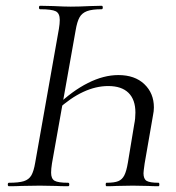

<svg xmlns="http://www.w3.org/2000/svg" viewBox="-20 -645 608 665"><path d="M349 -12Q376 -12 389.5 -17.5Q403 -23 410.5 -37.5Q418 -52 423 -82L445 -215Q449 -234 449 -255Q449 -300 425 -323.5Q401 -347 355 -347Q269 -347 179 -265L177 -279Q230 -330 284.5 -357.5Q339 -385 390 -385Q447 -385 480 -353.5Q513 -322 513 -273Q513 -260 510 -246L481 -79Q477 -51 477 -45Q477 -25 488 -18.5Q499 -12 529 -12Q532 -12 532 -6Q532 0 529 0Q507 0 494 -1L440 -2L384 -1Q370 0 349 0Q346 0 346 -6Q346 -12 349 -12ZM11 -12Q45 -12 62.5 -17.5Q80 -23 88.5 -37.5Q97 -52 102 -82L184 -545Q187 -563 187 -576Q187 -599 173 -606Q159 -613 119 -613Q115 -613 115 -619Q115 -625 119 -625L165 -624Q203 -622 225 -622Q253 -622 293 -624L332 -625Q336 -625 336 -619Q336 -613 332 -613Q299 -613 281.5 -606.5Q264 -600 255.5 -585Q247 -570 242 -540L160 -79Q157 -60 157 -47Q157 -26 169 -19Q181 -12 216 -12Q220 -12 220 -6Q220 0 216 0Q189 0 174 -1L118 -2L54 -1Q38 0 11 0Q7 0 7 -6Q7 -12 11 -12Z"/></svg>

Font: Cormorant Garamond
Style: Italic
Weight: 400
Italic angle: -10°
Designer: Christian Thalmann (Catharsis Fonts)
Foundry: Catharsis Fonts
Version: Version 4.000